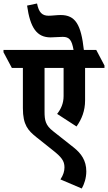

<svg xmlns="http://www.w3.org/2000/svg" viewBox="-82 -912 618 1099"><path d="M356 -188C386 -230 405 -278 405 -337V-523H516V-537L469 -626H398C382 -771 350 -826 265 -826C243 -826 218 -822 196 -822C159 -822 140 -841 130 -892L73 -880C91 -752 129 -698 208 -698C230 -698 255 -701 277 -701C315 -701 329 -683 339 -626H-62V-613L-14 -523H49V-293C49 -196 79 -165 126 -127L219 -53C270 -13 287 9 287 46C287 67 281 89 264 115L386 167C400 143 412 107 412 69C412 6 382 -34 341 -67L222 -161C178 -195 173 -224 173 -274V-523H282V-362C282 -320 267 -288 245 -260Z"/></svg>

Font: Noto Serif Devanagari ExtraCondensed ExtraBold
Style: Regular
Weight: 800
Width: 2
Designer: Universal Thirst, Indian Type Foundry and the Monotype Design Team
Foundry: Monotype Imaging Inc.
Version: Version 2.004